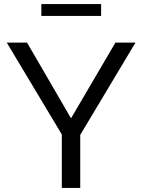

<svg xmlns="http://www.w3.org/2000/svg" viewBox="-20 -918 695 938"><path d="M112 -710 327 -340 544 -710H642L372 -259V0H282V-261L13 -710ZM182 -840V-898H474V-840Z"/></svg>

Font: YasnoRaleway Medium
Style: Regular
Weight: 500
Designer: Matt McInerney, Pablo Impallari, Rodrigo Fuenzalida
Foundry: Matt McInerney, Pablo Impallari, Rodrigo Fuenzalida
Version: Version 4.026